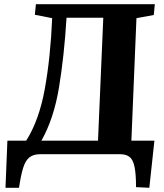

<svg xmlns="http://www.w3.org/2000/svg" viewBox="-20 -730 778 909"><path d="M6 159 15 -64H104Q165 -160 192 -308.5Q219 -457 227 -644L145 -660L150 -710H713L708 -659L626 -644L602 -64H711L687 159L624 156Q624 94 617 60Q610 26 593.5 13Q577 0 548 0H171Q139 0 120 14.5Q101 29 90 63.5Q79 98 70 159ZM176 -64H444L469 -646H295Q284 -466 259.5 -317Q235 -168 176 -64Z"/></svg>

Font: Literata 36pt
Style: Bold Italic
Weight: 700
Italic angle: -2°
Designer: Latin by Veronika Burian and Jose Scaglione. Greek by Irene Vlachou. Cyrillic by Vera Evstafieva
Foundry: TypeTogether
Version: Version 3.002